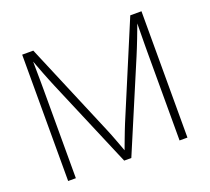

<svg xmlns="http://www.w3.org/2000/svg" viewBox="-123 -884 1135 1039"><g transform="rotate(-20 444.0 -364.0)"><path d="M100.6 0V-727.5H164.6L392.1 -188Q399.4 -171.4 406.7 -152.3Q414.1 -133.3 421.9 -112.5Q429.7 -91.8 437.3 -71.3Q444.8 -50.8 451.7 -31.7H437Q443.8 -50.3 451.4 -70.6Q459 -90.8 466.8 -111.6Q474.6 -132.3 482.2 -151.9Q489.7 -171.4 496.6 -188L723.1 -727.5H787.6V0H742.2V-508.8Q742.2 -529.3 742.4 -552Q742.7 -574.7 742.9 -598.6Q743.2 -622.6 743.4 -646.7Q743.7 -670.9 744.1 -693.8H751.5Q742.2 -668.9 732.9 -644Q723.6 -619.1 714.4 -595.2Q705.1 -571.3 696.3 -549.3Q687.5 -527.3 679.7 -508.8L464.4 0H423.3L207.5 -508.8Q199.7 -527.3 190.9 -549.1Q182.1 -570.8 172.9 -594.5Q163.6 -618.2 154.3 -643.3Q145 -668.5 135.3 -693.8H143.1Q143.6 -671.4 143.8 -647.7Q144 -624 144.3 -599.9Q144.5 -575.7 144.8 -552.7Q145 -529.8 145 -508.8V0Z"/></g></svg>

Font: Inter 17pt ExtraLight
Style: Regular
Weight: 250
Version: Version 4.001;git-66647c0bb